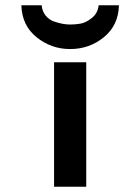

<svg xmlns="http://www.w3.org/2000/svg" viewBox="-20 -708 471 728"><path d="M61 -688H138Q140 -665 153 -649Q166 -633 185 -626.5Q204 -620 218.5 -617.5Q233 -615 247 -615Q266 -615 286 -618.5Q306 -622 328.5 -640Q351 -658 354 -688H431Q429 -612 374 -567Q319 -522 246 -522Q174 -522 118.5 -567Q63 -612 61 -688ZM185 0V-472H307V0Z"/></svg>

Font: Coval
Style: Bold
Weight: 700
Foundry: Context Ltd
Version: Version 001.000